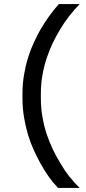

<svg xmlns="http://www.w3.org/2000/svg" viewBox="-20 -720 420 940"><path d="M90 -240Q90 -191 97.5 -146Q105 -101 117 -61Q129 -21 145 14Q161 49 177 78Q196 113 217.5 143.5Q239 174 264 200H370Q343 174 319 143.5Q295 113 275 78Q257 49 240 14Q223 -21 209.5 -61Q196 -101 188 -146Q180 -191 180 -240V-260Q180 -309 188 -353.5Q196 -398 209.5 -438Q223 -478 240 -513Q257 -548 275 -577Q295 -611 319 -641.5Q343 -672 370 -700H268Q243 -672 221 -641.5Q199 -611 179 -577Q162 -547 146 -512.5Q130 -478 117.5 -438Q105 -398 97.5 -353.5Q90 -309 90 -260Z"/></svg>

Font: Golos Text VF
Style: Regular
Weight: 400
Designer: A.Korolkova, Vitaly Kuzmin
Foundry: ParaType Ltd
Version: Version 2.005